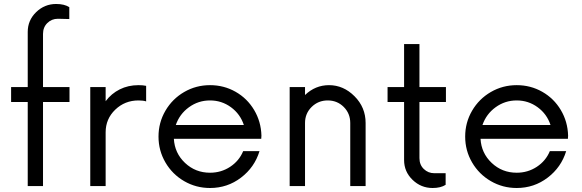

<svg xmlns="http://www.w3.org/2000/svg" viewBox="-20 -940 2941 970"><path d="M331.1 -500V-424.8H197.3V0H120.1V-424.8H36.1V-500H120.1V-778.8Q120.1 -837.4 162.6 -878.7Q205.1 -919.9 263.7 -919.9Q305.2 -919.9 330.1 -903.8V-843.8L272.5 -845.2Q241.2 -845.2 219.2 -823.7Q197.3 -802.2 197.3 -768.6V-500Z M679.7 -509.8Q702.6 -509.8 718.3 -506.3V-427.7Q704.1 -432.6 679.7 -432.6Q610.8 -432.6 562.3 -386Q513.7 -339.4 513.7 -271.5V0H436V-500H513.7V-428.7Q542.5 -467.3 585 -488.5Q627.4 -509.8 679.7 -509.8Z M1300.8 -254.9 1299.8 -238.8H858.4Q862.3 -166.5 914.8 -116.9Q967.3 -67.4 1041 -67.4Q1097.2 -67.4 1142.6 -97.2Q1188 -127 1208.5 -176.3H1291Q1266.1 -94.7 1197.5 -42.5Q1128.9 9.8 1041 9.8Q970.2 9.8 910.4 -24.9Q850.6 -59.6 815.7 -119.4Q780.8 -179.2 780.8 -250Q780.8 -320.8 815.7 -380.6Q850.6 -440.4 910.4 -475.1Q970.2 -509.8 1041 -509.8Q1111.3 -509.8 1170.2 -476.3Q1229 -442.9 1263.9 -384.3Q1298.8 -325.7 1300.8 -254.9ZM868.2 -308.6H1211.9Q1193.8 -363.8 1147 -398.2Q1100.1 -432.6 1041 -432.6Q981.9 -432.6 934.6 -398.2Q887.2 -363.8 868.2 -308.6Z M1642.1 -509.8Q1715.3 -509.8 1771.2 -453.6Q1827.1 -397.5 1827.1 -318.8V0H1749.5V-318.8Q1749.5 -366.7 1716.6 -399.7Q1683.6 -432.6 1635.7 -432.6Q1587.9 -432.6 1554.4 -399.7Q1521 -366.7 1521 -318.8V0H1443.4V-500H1521V-460Q1573.2 -509.8 1642.1 -509.8Z M2232.9 -424.8H2099.1V-141.1Q2099.1 -107.4 2121.1 -86.2Q2143.1 -64.9 2174.3 -64.9H2231.4V-6.3Q2206.5 9.8 2165.5 9.8Q2106.9 9.8 2064.2 -31.5Q2021.5 -72.8 2021.5 -131.3V-424.8H1938V-500H2021.5V-717.3H2099.1V-500H2232.9Z M2850.1 -254.9 2849.1 -238.8H2407.7Q2411.6 -166.5 2464.1 -116.9Q2516.6 -67.4 2590.3 -67.4Q2646.5 -67.4 2691.9 -97.2Q2737.3 -127 2757.8 -176.3H2840.3Q2815.4 -94.7 2746.8 -42.5Q2678.2 9.8 2590.3 9.8Q2519.5 9.8 2459.7 -24.9Q2399.9 -59.6 2365 -119.4Q2330.1 -179.2 2330.1 -250Q2330.1 -320.8 2365 -380.6Q2399.9 -440.4 2459.7 -475.1Q2519.5 -509.8 2590.3 -509.8Q2660.6 -509.8 2719.5 -476.3Q2778.3 -442.9 2813.2 -384.3Q2848.1 -325.7 2850.1 -254.9ZM2417.5 -308.6H2761.2Q2743.2 -363.8 2696.3 -398.2Q2649.4 -432.6 2590.3 -432.6Q2531.2 -432.6 2483.9 -398.2Q2436.5 -363.8 2417.5 -308.6Z"/></svg>

Font: Now
Style: Regular
Weight: 400
Designer: Alfredo Marco Pradil
Foundry: Alfredo Marco Pradil
Version: Version 1.002;PS 001.002;hotconv 1.0.88;makeotf.lib2.5.64775